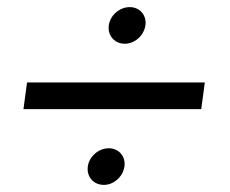

<svg xmlns="http://www.w3.org/2000/svg" viewBox="-20 -520 647 540"><path d="M46 -213H546L556 -288H56ZM227 -52C223 -23 243 0 272 0C300 0 326 -23 330 -52C334 -80 314 -103 286 -103C257 -103 231 -80 227 -52ZM286 -449C282 -420 302 -397 331 -397C359 -397 385 -420 389 -449C393 -477 373 -500 345 -500C316 -500 290 -477 286 -449Z"/></svg>

Font: Mluvka
Style: Italic
Weight: 400
Italic angle: -8°
Designer: Modified by Jiří Krblich, Original typeface by Gumpita Rahayu
Foundry: Gumpita Rahayu & Jiří Krblich
Version: Version 2.000;Glyphs 3.1.1 (3134)